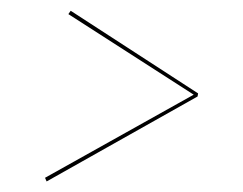

<svg xmlns="http://www.w3.org/2000/svg" viewBox="-20 -512 459 362"><path d="M113.3 -491.7 353.5 -335.9 352.5 -330.1 67.9 -169.9 64.9 -176.8 345.2 -333.5 108.9 -485.4Z"/></svg>

Font: Fira Sans Compressed Eight
Style: Italic
Weight: 100
Width: 3
Italic angle: -8°
Designer: Carrois Corporate & Edenspiekermann AG
Foundry: Carrois Corporate GbR & Edenspiekermann AG
Version: Version 4.203;PS 004.203;hotconv 1.0.88;makeotf.lib2.5.64775